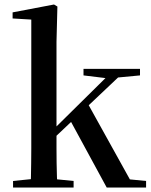

<svg xmlns="http://www.w3.org/2000/svg" viewBox="-20 -833 672 853"><path d="M38 0V-29L146 -40H196L307 -29V0ZM116 0Q117 -19 117.5 -47.5Q118 -76 118.5 -109.5Q119 -143 119 -175Q119 -207 119 -232V-746L36 -751V-778L220 -813L235 -804L231 -647V-237Q231 -210 231 -177Q231 -144 231.5 -110Q232 -76 233 -47.5Q234 -19 235 0ZM174 -176V-220H179L334 -373L490 -527H545ZM454 0 291 -300 370 -373 557 -36 629 -29V0ZM351 -498V-527H602V-498L486 -487L466 -484Z"/></svg>

Font: Noto Serif TC ExtraLight SemiBold
Style: Regular
Weight: 600
Version: Version 2.003-H1;hotconv 1.1.1;makeotfexe 2.6.0